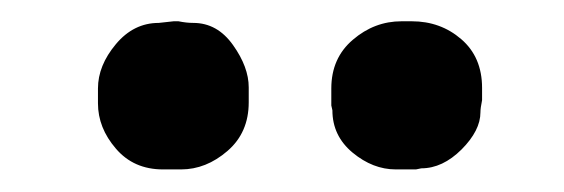

<svg xmlns="http://www.w3.org/2000/svg" viewBox="-20 -709 517 176"><path d="M146 -553.7H129.4Q102.5 -553.7 86.2 -572.8Q69.8 -591.8 69.8 -614.3V-627.9Q69.8 -648.9 86.2 -668.5Q102.5 -688 125.5 -688L139.2 -689.5H143.6Q150.9 -688 157.2 -688Q179.2 -688 193.6 -667.7Q208 -647.5 208 -628.9V-615.2Q208 -587.4 188.5 -570.6Q168.9 -553.7 146 -553.7ZM348.1 -689.5H357.4Q383.8 -689.5 402.8 -673.1Q421.9 -656.7 421.9 -628.4V-617.2Q420.4 -609.9 420.4 -606Q420.4 -589.4 403.1 -572Q385.7 -554.7 366.2 -554.7L361.3 -553.7H342.8Q321.8 -553.7 303.2 -569.1Q284.7 -584.5 284.7 -607.9L283.7 -612.3V-627.9Q283.7 -655.8 303.5 -672.6Q323.2 -689.5 348.1 -689.5Z"/></svg>

Font: Averia Serif Libre
Style: Bold
Weight: 700
Version: Version 1.002